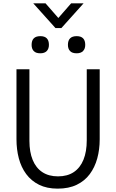

<svg xmlns="http://www.w3.org/2000/svg" viewBox="-20 -1112 691 1142"><path d="M168 -845Q168 -897 220 -897Q271 -897 271 -845Q271 -822 258 -808.5Q245 -795 220 -795Q193 -795 180.5 -808.5Q168 -822 168 -845ZM384 -845Q384 -897 436 -897Q487 -897 487 -845Q487 -822 474 -808.5Q461 -795 436 -795Q409 -795 396.5 -808.5Q384 -822 384 -845ZM310 -945 178 -1092H251L327 -1005L403 -1092H477L345 -945ZM78 -284V-700H155V-274Q155 -208 174.5 -160.5Q194 -113 232 -88Q270 -63 325 -63Q381 -63 419 -88.5Q457 -114 476.5 -162Q496 -210 496 -278V-700H573V-284Q573 -223 558.5 -170Q544 -117 514 -76.5Q484 -36 436.5 -13Q389 10 323 10Q259 10 212.5 -13Q166 -36 136 -76.5Q106 -117 92 -170Q78 -223 78 -284Z"/></svg>

Font: Haskoy
Style: Regular
Weight: 400
Designer: Ertekin Erdin
Foundry: Ertekin Erdin
Version: Version 1.500